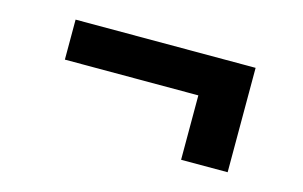

<svg xmlns="http://www.w3.org/2000/svg" viewBox="-49 -467 786 498"><g transform="rotate(15 344.0 -218.0)"><path d="M102.5 -358.4H585.9V-78.1H460.9V-251H102.5Z"/></g></svg>

Font: Merriweather UltraBold
Style: Regular
Weight: 900
Designer: Eben Sorkin ( sorkintype@gmail.com )
Foundry: Eben Sorkin
Version: Version 1.570; ttfautohint (v1.3) -l 8 -r 32 -G 0 -x 0 -H 60